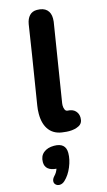

<svg xmlns="http://www.w3.org/2000/svg" viewBox="-145 -727 587 1053"><g transform="rotate(-15 148.0 -200.5)"><path d="M182 8Q166 8 154 6Q100 2 72.5 -32.5Q45 -67 45 -126Q45 -151 49 -174L93 -448L119 -616Q124 -646 140 -663Q156 -680 182 -680Q219 -680 237.5 -662Q256 -644 256 -612Q256 -600 255 -594L184 -150Q183 -146 183 -138Q183 -124 187.5 -114Q192 -104 201 -103Q231 -102 246 -86Q261 -70 261 -47Q261 -16 237.5 -4Q214 8 182 8ZM55 279Q43 279 34.5 271.5Q26 264 26 253Q26 239 39 225Q54 210 61 189Q31 187 14.5 173.5Q-2 160 -2 135Q-2 101 20.5 82.5Q43 64 80 64Q146 64 146 122Q146 159 129 200Q112 241 85 266Q71 279 55 279Z"/></g></svg>

Font: SN Pro Bold
Style: Bold Italic
Weight: 700
Italic angle: -9°
Designer: Tobias Whetton
Foundry: Supernotes
Version: Version 1.003